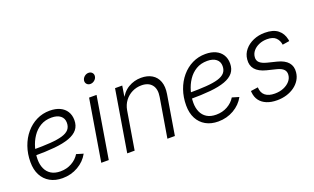

<svg xmlns="http://www.w3.org/2000/svg" viewBox="-80 -1158 2606 1592"><g transform="rotate(-20 1223.0 -362.5)"><path d="M254.4 10.3Q191.4 10.3 145 -15.9Q98.6 -42 73.2 -90.3Q47.9 -138.7 47.9 -205.6Q47.9 -278.3 70.1 -341.6Q92.3 -404.8 132.6 -452.4Q172.9 -500 226.6 -526.4Q280.3 -552.7 342.8 -552.7Q394.5 -552.7 431.9 -535.4Q469.2 -518.1 489.5 -485.8Q509.8 -453.6 509.8 -409.2Q509.8 -360.4 483.9 -328.1Q458 -295.9 406.2 -277.1Q354.5 -258.3 276.6 -250.7Q198.7 -243.2 94.7 -243.2L102.5 -294.9Q192.4 -294.9 257.1 -299.6Q321.8 -304.2 363 -316.4Q404.3 -328.6 424.1 -351.3Q443.8 -374 443.8 -410.2Q443.8 -449.2 415.8 -471.4Q387.7 -493.7 337.4 -493.7Q280.8 -493.7 238.5 -468.3Q196.3 -442.9 168.2 -400.6Q140.1 -358.4 125.7 -307.4Q111.3 -256.3 111.3 -205.6Q111.3 -160.6 127.2 -125Q143.1 -89.4 175.5 -69.1Q208 -48.8 257.8 -48.8Q312.5 -48.8 356.9 -73.5Q401.4 -98.1 426.3 -139.2L486.8 -121.1Q454.6 -61.5 392.3 -25.6Q330.1 10.3 254.4 10.3Z M598.1 0 688 -542.5H753.9L664.1 0ZM737.8 -645Q717.8 -645 706.1 -658.4Q694.3 -671.9 697.3 -690.9Q700.7 -710.4 717 -723.9Q733.4 -737.3 752.9 -737.3Q772.9 -737.3 784.9 -723.9Q796.9 -710.4 793.5 -690.9Q790.5 -671.9 773.9 -658.4Q757.3 -645 737.8 -645Z M948.2 -335 892.6 0H827.1L917 -542.5H980.5L960 -416L948.7 -418Q982.4 -487.8 1034.7 -518.8Q1086.9 -549.8 1147.9 -549.8Q1204.1 -549.8 1243.2 -526.4Q1282.2 -502.9 1299.1 -458Q1315.9 -413.1 1305.2 -348.1L1247.6 0H1181.6L1239.7 -347.2Q1251 -415 1220.9 -452.4Q1190.9 -489.7 1129.4 -489.7Q1085.4 -489.7 1047.4 -470.9Q1009.3 -452.1 982.9 -417.5Q956.5 -382.8 948.2 -335Z M1628.4 10.3Q1565.4 10.3 1519 -15.9Q1472.7 -42 1447.3 -90.3Q1421.9 -138.7 1421.9 -205.6Q1421.9 -278.3 1444.1 -341.6Q1466.3 -404.8 1506.6 -452.4Q1546.9 -500 1600.6 -526.4Q1654.3 -552.7 1716.8 -552.7Q1768.6 -552.7 1805.9 -535.4Q1843.3 -518.1 1863.5 -485.8Q1883.8 -453.6 1883.8 -409.2Q1883.8 -360.4 1857.9 -328.1Q1832 -295.9 1780.3 -277.1Q1728.5 -258.3 1650.6 -250.7Q1572.8 -243.2 1468.8 -243.2L1476.6 -294.9Q1566.4 -294.9 1631.1 -299.6Q1695.8 -304.2 1737.1 -316.4Q1778.3 -328.6 1798.1 -351.3Q1817.9 -374 1817.9 -410.2Q1817.9 -449.2 1789.8 -471.4Q1761.7 -493.7 1711.4 -493.7Q1654.8 -493.7 1612.5 -468.3Q1570.3 -442.9 1542.2 -400.6Q1514.2 -358.4 1499.8 -307.4Q1485.4 -256.3 1485.4 -205.6Q1485.4 -160.6 1501.2 -125Q1517.1 -89.4 1549.6 -69.1Q1582 -48.8 1631.8 -48.8Q1686.5 -48.8 1731 -73.5Q1775.4 -98.1 1800.3 -139.2L1860.8 -121.1Q1828.6 -61.5 1766.4 -25.6Q1704.1 10.3 1628.4 10.3Z M2147 11.7Q2094.7 11.7 2056.2 -4.2Q2017.6 -20 1995.1 -49.8Q1972.7 -79.6 1968.8 -122.6Q1968.3 -126.5 1968.3 -128.4Q1968.3 -130.4 1967.8 -134.8L2031.7 -144Q2034.2 -94.2 2064.5 -70.6Q2094.7 -46.9 2147.9 -46.9Q2190.9 -46.9 2225.6 -61.3Q2260.3 -75.7 2281.7 -100.3Q2303.2 -125 2305.2 -155.8Q2307.6 -184.1 2289.8 -202.6Q2272 -221.2 2231.9 -231.4L2147 -252.4Q2082 -269 2052.2 -304Q2022.5 -338.9 2028.3 -391.6Q2032.7 -438.5 2062.3 -474.1Q2091.8 -509.8 2138.2 -529.8Q2184.6 -549.8 2239.7 -549.8Q2313.5 -549.8 2354 -517.8Q2394.5 -485.8 2405.3 -431.2Q2406.2 -427.2 2406.7 -423.8Q2407.2 -420.4 2407.7 -415.5L2346.7 -405.8Q2341.3 -444.3 2316.4 -468.8Q2291.5 -493.2 2238.8 -493.2Q2200.2 -493.2 2168 -479.2Q2135.7 -465.3 2116 -441.7Q2096.2 -418 2093.8 -388.2Q2090.8 -358.4 2110.6 -339.6Q2130.4 -320.8 2175.3 -309.6L2255.9 -289.6Q2319.8 -273.4 2349.1 -239Q2378.4 -204.6 2372.6 -152.8Q2369.1 -116.7 2350.3 -86.4Q2331.5 -56.2 2301 -34.2Q2270.5 -12.2 2231.2 -0.2Q2191.9 11.7 2147 11.7Z"/></g></svg>

Font: Inter 16pt Light
Style: Italic
Weight: 300
Italic angle: -9.3988°
Version: Version 4.001;git-66647c0bb